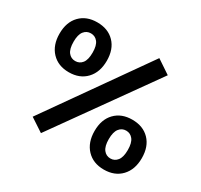

<svg xmlns="http://www.w3.org/2000/svg" viewBox="-148 -893 1154 1101"><g transform="rotate(30 429.0 -342.5)"><path d="M46 -535Q46 -611 88.5 -655Q131 -699 202 -699Q274 -699 316.5 -655Q359 -611 359 -535Q359 -459 316.5 -414Q274 -369 202 -369Q131 -369 88.5 -414Q46 -459 46 -535ZM151 -45 612 -699 703 -638 239 13ZM265 -535Q265 -582 247.5 -604Q230 -626 202 -626Q174 -626 156.5 -604Q139 -582 139 -535Q139 -487 156.5 -465Q174 -443 202 -443Q230 -443 247.5 -465Q265 -487 265 -535ZM499 -152Q499 -228 541.5 -272Q584 -316 655 -316Q727 -316 769.5 -272Q812 -228 812 -152Q812 -76 769.5 -31Q727 14 655 14Q584 14 541.5 -31Q499 -76 499 -152ZM719 -152Q719 -199 701.5 -221.5Q684 -244 656 -244Q628 -244 610.5 -221.5Q593 -199 593 -152Q593 -105 610.5 -82.5Q628 -60 656 -60Q684 -60 701.5 -82.5Q719 -105 719 -152Z"/></g></svg>

Font: MaitreeSemiBold
Style: Regular
Weight: 600
Designer: CadsonDemak Team
Foundry: CadsonDemak
Version: Version 1.000